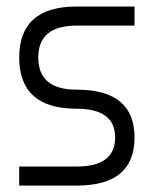

<svg xmlns="http://www.w3.org/2000/svg" viewBox="-20 -580 480 600"><path d="M400.4 -500Q360.4 -500 315.4 -500Q269.5 -500 219.7 -500Q99.6 -500 99.6 -400.4Q99.6 -299.8 219.7 -299.8Q219.7 -299.8 219.7 -299.8Q400.4 -299.8 400.4 -150.4Q400.4 0 219.7 0Q160.2 0 40 0Q40 -14.6 40 -59.6Q85 -59.6 219.7 -59.6Q339.8 -59.6 339.8 -150.4Q339.8 -240.2 219.7 -240.2Q200.2 -240.2 219.7 -240.2Q240.2 -240.2 219.7 -240.2Q40 -240.2 40 -400.4Q40 -559.6 219.7 -559.6Q280.3 -559.6 400.4 -559.6Q400.4 -544.9 400.4 -500Z"/></svg>

Font: Moonwalk
Style: Regular
Weight: 400
Designer: BarCoded
Foundry: BarCoded
Version: Version 1.0